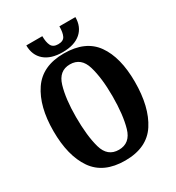

<svg xmlns="http://www.w3.org/2000/svg" viewBox="-199 -947 1001 1091"><g transform="rotate(-30 301.5 -402.0)"><path d="M572 -339Q572 -174 508.5 -76Q445 22 302 22Q160 22 95.5 -71.5Q31 -165 31 -327Q31 -488 96 -584Q161 -680 302 -680Q444 -680 508 -589.5Q572 -499 572 -339ZM421 -332Q421 -451 397.5 -530Q374 -609 301 -609Q229 -609 205.5 -530Q182 -451 182 -332Q182 -208 204.5 -128.5Q227 -49 301 -49Q375 -49 398 -129Q421 -209 421 -332ZM302 -689Q225 -689 183 -725.5Q141 -762 141 -826H246Q246 -786 257.5 -763.5Q269 -741 302 -741Q336 -741 347 -763Q358 -785 358 -826H463Q463 -762 421 -725.5Q379 -689 302 -689Z"/></g></svg>

Font: Sansita Medium
Style: Regular
Weight: 500
Designer: Pablo Cosgaya
Foundry: Omnibus-Type
Version: Version 1.006